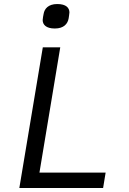

<svg xmlns="http://www.w3.org/2000/svg" viewBox="-20 -933 640 953"><path d="M491.8 0 504.3 -76.3H175.8L279.1 -698.2H192.5L76 0ZM191.8 -833.5C191.8 -811.4 207.7 -791.5 252.1 -791.5C297.6 -791.5 316.1 -815.7 320.7 -841.6C321.4 -848.7 324.6 -864.3 324.6 -871.1C324.6 -893.5 308.9 -913 264.2 -913C219.1 -913 200.3 -888.8 196.4 -863.6C195 -856.2 191.8 -840.6 191.8 -833.5Z"/></svg>

Font: Margiela Mono Italic Text It
Style: Regular
Weight: 400
Designer: Mike Abbink, Paul van der Laan, Pieter van Rosmalen
Foundry: Bold Monday
Version: Version 2.003 2021